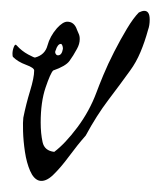

<svg xmlns="http://www.w3.org/2000/svg" viewBox="-20 -328 296 354"><path d="M253 -273Q247 -251 239 -232Q231 -213 220 -198Q202 -173 180 -144Q158 -115 138 -78Q123 -61 107.5 -40Q92 -19 78 -5.5Q64 8 52 5Q42 2 35.5 -13Q29 -28 26 -48Q23 -68 22.5 -86Q22 -104 23 -111Q28 -136 35.5 -160.5Q43 -185 43 -198Q43 -203 28 -208.5Q13 -214 4 -223Q3 -224 3 -229Q3 -235 5.5 -241.5Q8 -248 11 -244Q20 -234 32 -227.5Q44 -221 45 -222Q63 -227 67.5 -244Q72 -261 85 -276Q96 -288 104 -288Q117 -288 122 -273Q123 -270 125 -266Q127 -262 127 -256Q127 -247 122 -238Q115 -225 108 -215.5Q101 -206 78 -198Q73 -193 64 -166.5Q55 -140 55 -102Q55 -82 58.5 -66Q62 -50 80 -48Q100 -63 122.5 -93Q145 -123 158 -158Q162 -169 170.5 -189.5Q179 -210 190.5 -232.5Q202 -255 214 -275Q226 -295 236 -305Q242 -308 246 -308Q256 -308 256 -292Q256 -281 253 -273ZM96 -238Q96 -244 93 -247H92Q89 -247 86.5 -243.5Q84 -240 83 -236Q80 -231 84 -227Q85 -226 87 -226Q94 -226 96 -238Z"/></svg>

Font: Ingrid Darling
Style: Regular
Weight: 400
Designer: Robert E. Leuschke
Foundry: Robert E. Leuschke
Version: Version 1.010; ttfautohint (v1.8.3)